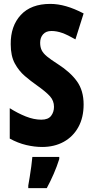

<svg xmlns="http://www.w3.org/2000/svg" viewBox="-20 -744 477 985"><path d="M409 -208Q409 -141 382 -92Q355 -43 307 -16.5Q259 10 196 10Q157 10 114.5 0Q72 -10 30 -33V-189Q71 -163 112.5 -146.5Q154 -130 192 -130Q227 -130 242 -149.5Q257 -169 257 -196Q257 -227 236.5 -250Q216 -273 168 -307Q138 -328 107.5 -354Q77 -380 56 -418.5Q35 -457 35 -517Q34 -610 86.5 -667Q139 -724 238 -724Q277 -724 319 -712Q361 -700 409 -675L367 -542Q327 -565 299 -575Q271 -585 244 -585Q216 -585 201 -568Q186 -551 186 -525Q186 -502 194 -486Q202 -470 221.5 -454Q241 -438 277 -415Q341 -374 375 -326.5Q409 -279 409 -208ZM284 72Q272 110 255.5 148Q239 186 220 221H125V208Q128 190 132.5 163.5Q137 137 140.5 109.5Q144 82 146 61H284Z"/></svg>

Font: Noto Sans Sinhala ExtraCondensed ExtraBold
Style: Regular
Weight: 800
Width: 2
Designer: Jelle Bosma - Monotype Design Team
Foundry: Monotype Imaging Inc.
Version: Version 2.006; ttfautohint (v1.8.4.7-5d5b)